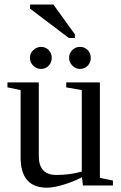

<svg xmlns="http://www.w3.org/2000/svg" viewBox="-20 -826 540 855"><path d="M152.8 -130.9Q152.8 -46.9 231 -46.9Q291.5 -46.9 344.2 -62V-424.8L274.9 -437V-459H424.8V-34.2L482.9 -22V0H349.1L345.2 -37.1Q310.5 -18.1 265.1 -4.2Q219.7 9.8 189 9.8Q71.8 9.8 71.8 -125V-424.8L13.2 -437V-459H152.8ZM384.3 -568.4Q384.3 -547.9 370.6 -533.4Q356.9 -519 336.4 -519Q315.9 -519 301.8 -534.2Q287.6 -549.3 287.6 -568.4Q287.6 -588.9 301.8 -603Q315.9 -617.2 336.4 -617.2Q356.9 -617.2 370.6 -603Q384.3 -588.9 384.3 -568.4ZM210.4 -568.4Q210.4 -547.9 196.8 -533.4Q183.1 -519 162.6 -519Q142.6 -519 127.9 -533.7Q113.3 -548.3 113.3 -568.4Q113.3 -588.9 128.4 -603Q143.6 -617.2 162.6 -617.2Q183.1 -617.2 196.8 -603Q210.4 -588.9 210.4 -568.4ZM286.6 -656.7 113.8 -787.6V-805.7H217.8L313.5 -672.9V-656.7Z"/></svg>

Font: Times New Roman
Style: Regular
Weight: 400
Designer: Steve Matteson
Foundry: Ascender Corporation
Version: Version 2.00.3